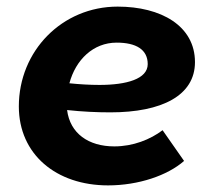

<svg xmlns="http://www.w3.org/2000/svg" viewBox="-20 -549 649 581"><path d="M307 12C399 12 487 -18 537 -62L472 -155C435 -127 383 -106 326 -106C248 -106 192 -145 183 -216C229 -211 273 -209 314 -209C470 -209 570 -260 570 -361C570 -471 467 -529 336 -529C168 -529 37 -395 37 -227C37 -82 150 12 307 12ZM190 -297C209 -368 262 -420 333 -420C392 -420 427 -399 427 -355C427 -310 363 -292 281 -292C251 -292 219 -294 190 -297Z"/></svg>

Font: Fixel Display 20240404
Style: Bold Italic
Weight: 700
Italic angle: -10°
Designer: AlfaBravo + MacPaw
Foundry: Kyrylo Tkachov, Marchela Mozhyna, Serhii Makarenko, Maria Weinstein, Zakhar Kryvoshyya
Version: Version 1.211;Glyphs 3.2 (3225)